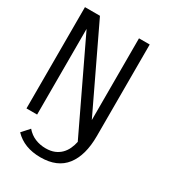

<svg xmlns="http://www.w3.org/2000/svg" viewBox="-198 -745 942 1046"><g transform="rotate(30 273.0 -222.0)"><path d="M431.2 -61Q431.2 60.1 379.6 126.5Q328.1 192.9 222.2 192.9Q119.1 192.9 59.1 129.9L101.1 83Q125 110.8 156 123.5Q187 136.2 222.2 136.2Q253.9 136.2 276.9 126.7Q299.8 117.2 315.9 101.1Q332 85 342 63.5Q352.1 42 356.9 18.1L90.8 -539.1V0H23.9V-637.2H118.2L363.8 -123V-637.2H431.2Z"/></g></svg>

Font: Anonymous Pro
Style: Regular
Weight: 400
Monospace: yes
Designer: Mark Simonson
Version: Version 1.002